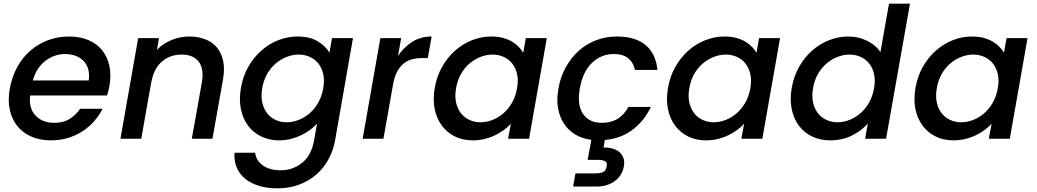

<svg xmlns="http://www.w3.org/2000/svg" viewBox="-20 -760 5680 1052"><path d="M337 -464Q277 -464 228 -426Q179 -388 160 -319H466Q471 -353 463.5 -380Q456 -407 438.5 -425.5Q421 -444 395 -454Q369 -464 337 -464ZM542 -164Q524 -128 496.5 -96.5Q469 -65 433 -41.5Q397 -18 353.5 -4.5Q310 9 259 9Q200 9 153 -11Q106 -31 75.5 -68.5Q45 -106 33.5 -158.5Q22 -211 34 -276Q46 -341 75 -393.5Q104 -446 147 -483Q190 -520 244 -540Q298 -560 359 -560Q418 -560 464 -540.5Q510 -521 539 -485.5Q568 -450 579 -400.5Q590 -351 580 -291Q578 -278 574.5 -264.5Q571 -251 566 -237H145Q137 -167 174.5 -127Q212 -87 276 -87Q329 -87 363.5 -109.5Q398 -132 419 -164Z M1086 -308Q1099 -384 1068.5 -422.5Q1038 -461 975 -461Q912 -461 867 -422.5Q822 -384 809 -308V-311L754 0H640L737 -551H851L840 -487Q874 -522 920.5 -541Q967 -560 1017 -560Q1065 -560 1104 -545Q1143 -530 1168 -500.5Q1193 -471 1202.5 -427Q1212 -383 1202 -325L1144 0H1031Z M1300 -278Q1311 -342 1340.5 -394Q1370 -446 1412 -483Q1454 -520 1505 -540Q1556 -560 1610 -560Q1678 -560 1722 -533Q1766 -506 1785 -471L1799 -551H1914L1816 9Q1806 65 1779.5 113.5Q1753 162 1712.5 197Q1672 232 1618 252Q1564 272 1500 272Q1445 272 1400 258.5Q1355 245 1324 220Q1293 195 1277.5 159Q1262 123 1265 77H1378Q1383 120 1420.5 146.5Q1458 173 1518 173Q1584 173 1635 132.5Q1686 92 1701 9L1717 -83Q1701 -65 1679 -48.5Q1657 -32 1631 -19.5Q1605 -7 1574.5 1Q1544 9 1510 9Q1456 9 1412 -12Q1368 -33 1339.5 -71Q1311 -109 1300 -161.5Q1289 -214 1300 -278ZM1751 -276Q1759 -320 1751 -354.5Q1743 -389 1724 -412.5Q1705 -436 1677 -448.5Q1649 -461 1617 -461Q1585 -461 1553 -449Q1521 -437 1493 -414Q1465 -391 1445 -357Q1425 -323 1417 -278Q1409 -233 1417 -198Q1425 -163 1444 -139Q1463 -115 1491 -102.5Q1519 -90 1551 -90Q1583 -90 1615.5 -102.5Q1648 -115 1675.5 -138.5Q1703 -162 1723 -196.5Q1743 -231 1751 -276Z M1967 0 2064 -551H2178L2161 -454Q2193 -502 2239 -531Q2285 -560 2345 -560L2324 -442H2295Q2263 -442 2237 -435Q2211 -428 2190 -410.5Q2169 -393 2154.5 -364.5Q2140 -336 2133 -294L2081 0Z M2362 -278Q2373 -342 2402.5 -394Q2432 -446 2474 -483Q2516 -520 2567 -540Q2618 -560 2672 -560Q2707 -560 2735 -552.5Q2763 -545 2784.5 -532.5Q2806 -520 2821.5 -504Q2837 -488 2847 -471L2861 -551H2976L2879 0H2764L2779 -82Q2763 -64 2741 -48Q2719 -32 2692.5 -19Q2666 -6 2635 1.5Q2604 9 2570 9Q2516 9 2473 -12Q2430 -33 2401.5 -71Q2373 -109 2362 -161.5Q2351 -214 2362 -278ZM2813 -276Q2821 -320 2813 -354.5Q2805 -389 2786 -412.5Q2767 -436 2739 -448.5Q2711 -461 2679 -461Q2647 -461 2615 -449Q2583 -437 2555 -414Q2527 -391 2507 -357Q2487 -323 2479 -278Q2471 -233 2479 -198Q2487 -163 2506 -139Q2525 -115 2553 -102.5Q2581 -90 2613 -90Q2645 -90 2677.5 -102.5Q2710 -115 2737.5 -138.5Q2765 -162 2785 -196.5Q2805 -231 2813 -276Z M3040 -276Q3051 -340 3080.5 -392.5Q3110 -445 3152 -482.5Q3194 -520 3247.5 -540Q3301 -560 3360 -560Q3462 -560 3518 -512.5Q3574 -465 3582 -377H3459Q3451 -417 3422.5 -440.5Q3394 -464 3343 -464Q3274 -464 3223.5 -415.5Q3173 -367 3157 -276Q3141 -185 3174.5 -136Q3208 -87 3277 -87Q3328 -87 3364 -109Q3400 -131 3423 -174H3546Q3511 -99 3447 -50Q3383 -1 3294 7L3287 48Q3315 48 3337.5 54.5Q3360 61 3375 74.5Q3390 88 3396.5 107.5Q3403 127 3398 153Q3393 179 3380 199Q3367 219 3347.5 233Q3328 247 3303.5 254.5Q3279 262 3252 262H3120L3133 190H3242Q3268 190 3284 183Q3300 176 3304 153Q3309 130 3295 123Q3281 116 3255 116H3200L3220 6Q3170 0 3132 -23Q3094 -46 3070 -82.5Q3046 -119 3037.5 -168Q3029 -217 3040 -276Z M3640 -278Q3651 -342 3680.5 -394Q3710 -446 3752 -483Q3794 -520 3845 -540Q3896 -560 3950 -560Q3985 -560 4013 -552.5Q4041 -545 4062.5 -532.5Q4084 -520 4099.5 -504Q4115 -488 4125 -471L4139 -551H4254L4157 0H4042L4057 -82Q4041 -64 4019 -48Q3997 -32 3970.5 -19Q3944 -6 3913 1.5Q3882 9 3848 9Q3794 9 3751 -12Q3708 -33 3679.5 -71Q3651 -109 3640 -161.5Q3629 -214 3640 -278ZM4091 -276Q4099 -320 4091 -354.5Q4083 -389 4064 -412.5Q4045 -436 4017 -448.5Q3989 -461 3957 -461Q3925 -461 3893 -449Q3861 -437 3833 -414Q3805 -391 3785 -357Q3765 -323 3757 -278Q3749 -233 3757 -198Q3765 -163 3784 -139Q3803 -115 3831 -102.5Q3859 -90 3891 -90Q3923 -90 3955.5 -102.5Q3988 -115 4015.5 -138.5Q4043 -162 4063 -196.5Q4083 -231 4091 -276Z M4318 -278Q4329 -342 4358.5 -394Q4388 -446 4430 -483Q4472 -520 4523 -540Q4574 -560 4629 -560Q4683 -560 4731 -536.5Q4779 -513 4804 -474L4851 -740H4966L4835 0H4720L4735 -83Q4702 -45 4649 -18Q4596 9 4528 9Q4474 9 4430 -12Q4386 -33 4357.5 -71Q4329 -109 4318 -161.5Q4307 -214 4318 -278ZM4769 -276Q4777 -320 4769 -354.5Q4761 -389 4742 -412.5Q4723 -436 4695 -448.5Q4667 -461 4635 -461Q4603 -461 4571 -449Q4539 -437 4511 -414Q4483 -391 4463 -357Q4443 -323 4435 -278Q4427 -233 4435 -198Q4443 -163 4462 -139Q4481 -115 4509 -102.5Q4537 -90 4569 -90Q4601 -90 4633.5 -102.5Q4666 -115 4693.5 -138.5Q4721 -162 4741 -196.5Q4761 -231 4769 -276Z M4996 -278Q5007 -342 5036.5 -394Q5066 -446 5108 -483Q5150 -520 5201 -540Q5252 -560 5306 -560Q5341 -560 5369 -552.5Q5397 -545 5418.5 -532.5Q5440 -520 5455.5 -504Q5471 -488 5481 -471L5495 -551H5610L5513 0H5398L5413 -82Q5397 -64 5375 -48Q5353 -32 5326.5 -19Q5300 -6 5269 1.5Q5238 9 5204 9Q5150 9 5107 -12Q5064 -33 5035.5 -71Q5007 -109 4996 -161.5Q4985 -214 4996 -278ZM5447 -276Q5455 -320 5447 -354.5Q5439 -389 5420 -412.5Q5401 -436 5373 -448.5Q5345 -461 5313 -461Q5281 -461 5249 -449Q5217 -437 5189 -414Q5161 -391 5141 -357Q5121 -323 5113 -278Q5105 -233 5113 -198Q5121 -163 5140 -139Q5159 -115 5187 -102.5Q5215 -90 5247 -90Q5279 -90 5311.5 -102.5Q5344 -115 5371.5 -138.5Q5399 -162 5419 -196.5Q5439 -231 5447 -276Z"/></svg>

Font: SVN-Poppins Medium
Style: Italic
Weight: 500
Italic angle: -10°
Designer: Ninad Kale (Devanagari), Jonny Pinhorn (Latin)
Foundry: Indian Type Foundry
Version: Version 3.002 2017; ttfautohint (v1.8.3)